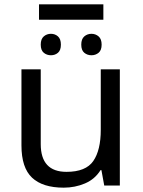

<svg xmlns="http://www.w3.org/2000/svg" viewBox="-20 -856 658 886"><path d="M79 -185V-536H168V-191Q168 -63 287 -63Q376 -63 410.5 -113Q445 -163 445 -257V-536H533V0H461L448 -71H444Q418 -29 372 -9.5Q326 10 274 10Q177 10 128 -36Q79 -82 79 -185ZM457 -836V-765H160V-836ZM215 -700Q234 -700 247.5 -688Q261 -676 261 -650Q261 -624 247.5 -612.5Q234 -601 215 -601Q196 -601 182 -612.5Q168 -624 168 -650Q168 -676 182 -688Q196 -700 215 -700ZM402 -700Q421 -700 435 -688Q449 -676 449 -650Q449 -624 435 -612.5Q421 -601 402 -601Q383 -601 369 -612.5Q355 -624 355 -650Q355 -676 369 -688Q383 -700 402 -700Z"/></svg>

Font: BC Sans
Style: Regular
Weight: 400
Designer: Monotype Design Team
Province of B.C.
Foundry: Monotype Imaging Inc.
Version: Version 2.000;GOOG;noto-source:20170915:90ef993387c0